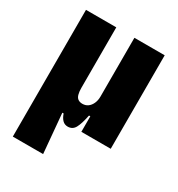

<svg xmlns="http://www.w3.org/2000/svg" viewBox="-165 -613 833 900"><g transform="rotate(30 251.5 -163.0)"><path d="M38 180V-506H202V-178Q202 -158 206 -143.5Q210 -129 219.5 -122.5Q229 -116 243 -116Q260 -116 272.5 -125Q285 -134 292.5 -150.5Q300 -167 300 -188V-506H464V0H305V-84H298Q288 -35 275.5 -12Q263 11 237 11Q220 11 208.5 -0.5Q197 -12 190 -33H183L202 180Z"/></g></svg>

Font: Nunito Sans 7pt Condensed Black
Style: Regular
Weight: 900
Width: 3
Designer: Vernon Adams
Foundry: Vernon Adams
Version: Version 3.101;gftools[0.9.27]